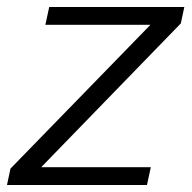

<svg xmlns="http://www.w3.org/2000/svg" viewBox="-22 -530 549 550"><path d="M-2 0 8 -47 409 -459H108L119 -510H506L496 -463L96 -51H410L399 0Z"/></svg>

Font: Saira Thin Light
Style: Italic
Weight: 300
Italic angle: -12°
Version: Version 1.101